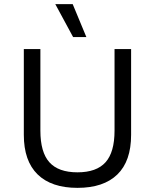

<svg xmlns="http://www.w3.org/2000/svg" viewBox="-20 -897 748 927"><path d="M331 -877 397 -718H333L247 -877ZM613 -660V-246Q613 -119 546.5 -54.5Q480 10 354 10Q228 10 161.5 -55Q95 -120 95 -246V-660H175V-266Q175 -162 218.5 -113.5Q262 -65 354 -65Q446 -65 489.5 -113.5Q533 -162 533 -266V-660Z"/></svg>

Font: Elaine Sans
Style: Regular
Weight: 400
Designer: Wei Huang
Foundry: Wei Huang
Version: Version 2.001;December 24, 2019;FontCreator 12.0.0.2547 64-b